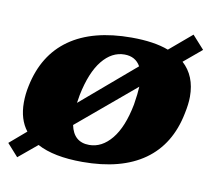

<svg xmlns="http://www.w3.org/2000/svg" viewBox="-77 -607 792 718"><g transform="rotate(10 318.5 -248.0)"><path d="M629 -300Q629 -272 621 -235Q597 -114 509.5 -52Q422 10 275 10Q166 10 103 -24L32 35L-10 -12L53 -66Q21 -107 21 -171Q21 -203 28 -235Q53 -356 141 -418Q229 -480 376 -480Q462 -480 517 -459L602 -531L647 -481L579 -424Q629 -379 629 -300ZM217 -204 422 -379Q403 -413 361 -413Q313 -413 276.5 -368Q240 -323 222 -235Q218 -212 217 -204ZM428 -235Q435 -279 436 -304L217 -120Q230 -57 289 -57Q337 -57 374 -102Q411 -147 428 -235Z"/></g></svg>

Font: Taviraj Black
Style: Italic
Weight: 900
Italic angle: -12°
Designer: Katatrad Team
Foundry: CadsonDemak
Version: Version 1.001